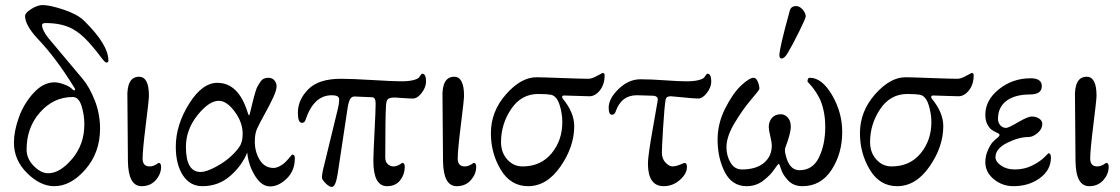

<svg xmlns="http://www.w3.org/2000/svg" viewBox="-20 -721 4420 758"><path d="M85 -131Q85 -94 113.5 -65.5Q142 -37 170 -37Q217 -37 265 -94Q313 -151 313 -230Q313 -267 302 -302.5Q291 -338 267 -338Q192 -338 138.5 -278Q85 -218 85 -131ZM35 -158Q35 -203 54.5 -257.5Q74 -312 112.5 -354Q151 -396 195 -396Q211 -396 232.5 -388Q254 -380 262 -372Q275 -359 276 -367Q277 -370 274 -374Q201 -493 127 -570Q79 -622 79 -658Q79 -670 103.5 -685.5Q128 -701 148 -701Q177 -701 231 -683Q285 -665 311 -640Q408 -545 408 -482Q408 -474 400 -474Q394 -474 377 -497.5Q360 -521 330 -554.5Q300 -588 268 -606Q225 -630 160 -630Q146 -630 146 -622Q146 -603 170 -572Q175 -566 227 -504Q279 -442 306 -410Q333 -378 354 -325Q375 -272 375 -213Q375 -119 317.5 -52.5Q260 14 194 14Q139 14 87 -37.5Q35 -89 35 -158Z M568 -343Q568 -328 555.5 -228Q543 -128 543 -95Q543 -64 571 -64Q580 -64 588 -67.5Q596 -71 600.5 -74.5Q605 -78 606 -78Q616 -78 616 -62Q616 -34 595 -10Q574 14 539 14Q486 14 485 -86L483 -332Q479 -418 529 -418Q568 -418 568 -343Z M938 -193Q938 -238 906.5 -280.5Q875 -323 844 -323Q805 -323 759.5 -266Q714 -209 714 -141Q714 -42 772 -42Q794 -42 831.5 -62Q869 -82 895 -107Q921 -132 929.5 -149Q938 -166 938 -193ZM956 -119Q936 -68 889.5 -27Q843 14 779 14Q730 14 702 -29Q674 -72 674 -142Q674 -227 726 -310.5Q778 -394 838 -394Q921 -394 957 -279Q962 -265 963 -265Q965 -265 968 -279Q970 -287 974.5 -306Q979 -325 981.5 -334Q984 -343 988.5 -358.5Q993 -374 997.5 -381.5Q1002 -389 1008 -398Q1014 -407 1022 -410.5Q1030 -414 1039 -414Q1055 -414 1063.5 -403.5Q1072 -393 1072 -381Q1072 -365 1058.5 -336Q1045 -307 1024 -269Q1003 -231 995 -213Q986 -194 986 -162Q986 -121 1005.5 -89.5Q1025 -58 1060 -58Q1070 -58 1081.5 -63.5Q1093 -69 1101.5 -76.5Q1110 -84 1117 -92Q1124 -100 1129 -106L1133 -111Q1144 -111 1144 -96Q1144 -47 1112 -16Q1080 15 1046 15Q1013 15 987 -26.5Q961 -68 956 -119Z M1647 -430Q1662 -430 1662 -399Q1662 -377 1645 -354.5Q1628 -332 1610 -332Q1595 -332 1569 -334Q1543 -336 1538 -336Q1520 -336 1512.5 -330.5Q1505 -325 1504 -305Q1501 -261 1501 -99Q1501 -82 1511 -73Q1521 -64 1533 -64Q1542 -64 1550 -67.5Q1558 -71 1562.5 -74.5Q1567 -78 1568 -78Q1578 -78 1578 -62Q1578 -33 1560 -9.5Q1542 14 1508 14Q1454 14 1454 -86Q1454 -111 1458.5 -199Q1463 -287 1463 -312Q1463 -337 1449 -337L1382 -340Q1370 -341 1363.5 -331.5Q1357 -322 1353 -299L1313 -34Q1305 17 1290 17Q1280 17 1265.5 2.5Q1251 -12 1251 -20Q1251 -36 1260 -70L1312 -284Q1319 -311 1319 -329Q1319 -345 1290 -345Q1218 -345 1186 -247Q1182 -236 1172 -236Q1156 -236 1156 -276Q1156 -327 1197 -368.5Q1238 -410 1326 -410Q1368 -410 1450.5 -405Q1533 -400 1564 -400Q1593 -400 1611 -404.5Q1629 -409 1634 -415Q1639 -421 1641.5 -425.5Q1644 -430 1647 -430Z M1812 -343Q1812 -328 1799.5 -228Q1787 -128 1787 -95Q1787 -64 1815 -64Q1824 -64 1832 -67.5Q1840 -71 1844.5 -74.5Q1849 -78 1850 -78Q1860 -78 1860 -62Q1860 -34 1839 -10Q1818 14 1783 14Q1730 14 1729 -86L1727 -332Q1723 -418 1773 -418Q1812 -418 1812 -343Z M2065 14Q1996 14 1957 -51Q1918 -116 1918 -195Q1918 -281 1977.5 -348.5Q2037 -416 2098 -416Q2118 -416 2197 -413Q2276 -410 2303 -410Q2317 -410 2338 -422L2359 -433Q2367 -433 2367 -424Q2367 -388 2348.5 -364.5Q2330 -341 2307 -341Q2299 -341 2254.5 -342.5Q2210 -344 2207 -344Q2201 -344 2199.5 -340Q2198 -336 2203 -330Q2247 -276 2247 -223Q2247 -142 2193 -64Q2139 14 2065 14ZM1958 -160Q1958 -119 1982.5 -91.5Q2007 -64 2043 -64Q2115 -64 2157.5 -115.5Q2200 -167 2200 -239Q2200 -273 2189 -307.5Q2178 -342 2155 -347Q2137 -350 2105 -350Q2038 -350 1998 -290.5Q1958 -231 1958 -160Z M2773 -430Q2788 -430 2788 -399Q2788 -377 2771 -354.5Q2754 -332 2736 -332Q2721 -332 2677 -336.5Q2633 -341 2628 -341Q2611 -341 2608 -329Q2603 -300 2598 -218.5Q2593 -137 2593 -119Q2593 -94 2607.5 -79Q2622 -64 2635 -64Q2644 -64 2655 -67.5Q2666 -71 2673.5 -74.5Q2681 -78 2682 -78Q2692 -78 2692 -62Q2692 -35 2664 -10.5Q2636 14 2600 14Q2538 14 2538 -76Q2538 -106 2557.5 -215Q2577 -324 2577 -327Q2577 -341 2561 -343L2494 -345Q2432 -345 2410 -279Q2406 -268 2396 -268Q2383 -268 2383 -296Q2383 -332 2422.5 -370Q2462 -408 2508 -408Q2550 -408 2604.5 -404Q2659 -400 2690 -400Q2719 -400 2737 -404.5Q2755 -409 2760 -415Q2765 -421 2767.5 -425.5Q2770 -430 2773 -430Z M3090 -512Q3077 -490 3066 -490Q3057 -490 3057 -503Q3057 -531 3098 -679Q3103 -697 3123 -697Q3137 -697 3149 -683Q3161 -669 3161 -656Q3161 -649 3134.5 -595.5Q3108 -542 3090 -512ZM3082 -108Q3096 -49 3136 -49Q3189 -49 3213.5 -100Q3238 -151 3238 -220Q3238 -256 3231 -286.5Q3224 -317 3213.5 -336.5Q3203 -356 3192.5 -370Q3182 -384 3175 -391Q3168 -398 3168 -399Q3168 -414 3177 -414Q3225 -414 3265 -345.5Q3305 -277 3305 -200Q3305 -115 3263 -50.5Q3221 14 3148 14Q3113 14 3092 -8Q3071 -30 3064 -52Q3057 -74 3055 -74Q3051 -74 3036.5 -52Q3022 -30 2993.5 -8Q2965 14 2928 14Q2870 14 2841.5 -41.5Q2813 -97 2813 -170Q2813 -234 2843.5 -294Q2874 -354 2906.5 -384Q2939 -414 2955 -414Q2965 -414 2971.5 -399Q2978 -384 2978 -370Q2978 -366 2945.5 -328Q2913 -290 2880.5 -236Q2848 -182 2848 -140Q2848 -106 2864 -79Q2880 -52 2909 -52Q2965 -52 2996 -78Q3027 -104 3027 -147Q3027 -158 3021 -183.5Q3015 -209 3015 -219Q3015 -241 3027.5 -255.5Q3040 -270 3063 -270Q3078 -270 3090 -257Q3102 -244 3102 -221Q3102 -195 3080 -137Q3077 -127 3082 -108Z M3522 14Q3453 14 3414 -51Q3375 -116 3375 -195Q3375 -281 3434.5 -348.5Q3494 -416 3555 -416Q3575 -416 3654 -413Q3733 -410 3760 -410Q3774 -410 3795 -422L3816 -433Q3824 -433 3824 -424Q3824 -388 3805.5 -364.5Q3787 -341 3764 -341Q3756 -341 3711.5 -342.5Q3667 -344 3664 -344Q3658 -344 3656.5 -340Q3655 -336 3660 -330Q3704 -276 3704 -223Q3704 -142 3650 -64Q3596 14 3522 14ZM3415 -160Q3415 -119 3439.5 -91.5Q3464 -64 3500 -64Q3572 -64 3614.5 -115.5Q3657 -167 3657 -239Q3657 -273 3646 -307.5Q3635 -342 3612 -347Q3594 -350 3562 -350Q3495 -350 3455 -290.5Q3415 -231 3415 -160Z M4129 -99Q4129 -50 4085.5 -18Q4042 14 3981 14Q3937 14 3903.5 -13.5Q3870 -41 3870 -81Q3870 -106 3880.5 -129Q3891 -152 3900.5 -161.5Q3910 -171 3918 -177Q3933 -189 3920 -195Q3903 -203 3894.5 -209Q3886 -215 3878 -230Q3870 -245 3870 -268Q3870 -326 3924 -369Q3978 -412 4049 -412Q4093 -412 4093 -381Q4093 -348 4046 -348Q3987 -348 3953.5 -323Q3920 -298 3920 -252Q3920 -236 3929.5 -226Q3939 -216 3952 -216Q3961 -216 3999.5 -238.5Q4038 -261 4053 -261Q4071 -261 4083 -252.5Q4095 -244 4095 -232Q4095 -212 4076.5 -196Q4058 -180 4040 -180Q4002 -180 3956 -157Q3910 -134 3910 -100Q3910 -83 3932 -67.5Q3954 -52 3986 -52Q4025 -52 4056 -68Q4087 -84 4103 -100L4119 -116Q4129 -116 4129 -99Z M4309 -343Q4309 -328 4296.5 -228Q4284 -128 4284 -95Q4284 -64 4312 -64Q4321 -64 4329 -67.5Q4337 -71 4341.5 -74.5Q4346 -78 4347 -78Q4357 -78 4357 -62Q4357 -34 4336 -10Q4315 14 4280 14Q4227 14 4226 -86L4224 -332Q4220 -418 4270 -418Q4309 -418 4309 -343Z"/></svg>

Font: EB Garamond 08
Style: Regular
Weight: 400
Version: Version 0.016 ; ttfautohint (v1.5)